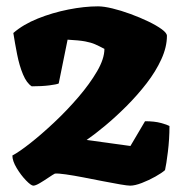

<svg xmlns="http://www.w3.org/2000/svg" viewBox="-20 -585 585 605"><path d="M85 0Q78 0 62 -16.5Q46 -33 32.5 -55.5Q19 -78 19 -95Q40 -106 75 -133.5Q110 -161 150.5 -199Q191 -237 227 -279Q263 -321 286 -360.5Q309 -400 309 -431Q292 -440 279.5 -445.5Q267 -451 248.5 -454.5Q230 -458 193 -460L165 -322Q159 -319 135.5 -316Q112 -313 80 -313Q64 -323 52.5 -350.5Q41 -378 34 -413.5Q27 -449 22 -481Q53 -508 99 -526.5Q145 -545 195.5 -555Q246 -565 289 -565Q307 -565 334 -558.5Q361 -552 391 -541Q421 -530 447 -517.5Q473 -505 489.5 -493Q506 -481 506 -472Q506 -437 488.5 -398.5Q471 -360 442 -322.5Q413 -285 379 -251Q345 -217 312 -189.5Q279 -162 253 -144L391 -125L437 -203Q467 -203 487 -197.5Q507 -192 514 -188Q514 -147 509 -106.5Q504 -66 500 -49Q490 -40 469.5 -28.5Q449 -17 427 -8.5Q405 0 390 0Q382 0 358.5 -4Q335 -8 304.5 -14Q274 -20 243 -26Q212 -32 187.5 -35.5Q163 -39 153 -38Q147 -35 133 -25.5Q119 -16 105.5 -8Q92 0 85 0Z"/></svg>

Font: Texturina Black
Style: Regular
Weight: 900
Designer: Guillermo Torres Carreño
Foundry: Omnibus-Type
Version: Version 1.002; ttfautohint (v1.8.3)